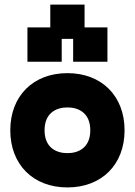

<svg xmlns="http://www.w3.org/2000/svg" viewBox="-20 -820 590 840"><path d="M275 0C425 0 525 -100 525 -250C525 -400 425 -500 275 -500C125 -500 25 -400 25 -250C25 -100 125 0 275 0ZM100 -550H250V-650H300V-550H450V-700H350V-800H200V-700H100ZM175 -250C175 -325 225 -350 275 -350C325 -350 375 -325 375 -250C375 -175 325 -150 275 -150C225 -150 175 -175 175 -250Z"/></svg>

Font: LS-VG5000 Bold
Style: Regular
Weight: 400
Designer: Justin Bihan, 2021
Foundry: Justin Bihan, 2021
Version: Version 1.000;Glyphs 3.1.2 (3151)